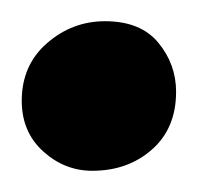

<svg xmlns="http://www.w3.org/2000/svg" viewBox="-26 -476 186 181"><path d="M61 -315Q35 -315 14.8 -333.2Q-5.5 -351.5 -5.5 -381Q-5.5 -414.5 18.2 -435.2Q42 -456 73 -456Q106.5 -456 123.2 -435.8Q140 -415.5 140 -389.5Q140 -355 117.2 -335Q94.5 -315 61 -315Z"/></svg>

Font: Merriweather 48pt SemiBold
Style: Regular
Weight: 600
Version: Version 2.100